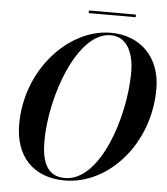

<svg xmlns="http://www.w3.org/2000/svg" viewBox="-58 -916 851 978"><g transform="rotate(5 367.0 -427.0)"><path d="M357 -863.5V-850H597V-863.5ZM309 10C531.5 10 734 -212 734 -495C734 -658 629 -760 478.5 -760C265.5 -760 53.5 -538 53.5 -255C53.5 -92 148 10 309 10ZM478.5 -747.5C570 -747.5 599 -653.5 599 -570C599 -338 488 -2.5 309 -2.5C217.5 -2.5 189 -76.5 189 -180C189 -412 309.5 -747.5 478.5 -747.5Z"/></g></svg>

Font: Bodoni* 16pt Medium
Style: Italic
Weight: 500
Italic angle: -13°
Version: Version 2.3